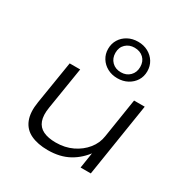

<svg xmlns="http://www.w3.org/2000/svg" viewBox="-180 -948 1076 1108"><g transform="rotate(30 358.0 -393.5)"><path d="M286 8Q219 8 172.5 -14Q126 -36 107 -83.5Q88 -131 100 -204L146 -489H216L171 -209Q162 -154 174.5 -119.5Q187 -85 220 -69Q253 -53 304 -53Q365 -53 414 -76.5Q463 -100 495 -139.5Q527 -179 534 -228L575 -489H646L569 0H501L519 -116H526Q485 -57 426 -24.5Q367 8 286 8ZM426 -552Q389 -552 359.5 -568Q330 -584 313 -611.5Q296 -639 296 -673Q296 -708 313 -735.5Q330 -763 359.5 -779Q389 -795 427 -795Q464 -795 493.5 -779Q523 -763 540 -735.5Q557 -708 557 -673Q557 -638 540 -611Q523 -584 493.5 -568Q464 -552 426 -552ZM427 -592Q463 -592 486 -615Q509 -638 509 -674Q509 -711 486 -733Q463 -755 426 -755Q391 -755 367.5 -733Q344 -711 344 -674Q344 -638 367 -615Q390 -592 427 -592Z"/></g></svg>

Font: Nunito Sans 10pt Expanded Light
Style: Italic
Weight: 300
Width: 7
Italic angle: -9°
Designer: Vernon Adams
Foundry: Vernon Adams
Version: Version 3.101;gftools[0.9.27]